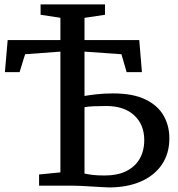

<svg xmlns="http://www.w3.org/2000/svg" viewBox="-20 -822 787 850"><path d="M463.3 7.7Q453.7 7.7 433.8 6.5Q413.8 5.4 389.9 3.9Q366 2.4 343.5 1.2Q320.9 0 305.7 0H153V-49.6L247.4 -58.9V-593.5L91.1 -581.9L66.8 -502.7H1.7L14 -644.6H247.4V-743.3L159.7 -756.6V-802.4H444.9V-756.6L354.1 -743V-644.6H596.5L608.3 -502.7H540.6L517.6 -581.9L354.1 -593.5V-397.2Q371.2 -400.5 406.2 -404.5Q441.3 -408.5 479.7 -408.5Q568.8 -408.5 623.9 -381.7Q679 -354.9 704.4 -309.9Q729.8 -264.9 729.8 -210.2Q729.8 -141.6 696.2 -92.8Q662.6 -43.9 602.6 -18.1Q542.6 7.7 463.3 7.7ZM444.5 -45.1Q499.7 -45.1 538.6 -64.2Q577.5 -83.4 598 -118.5Q618.6 -153.7 618.6 -201.7Q618.6 -270.2 574.2 -311.4Q529.8 -352.7 450 -352.7Q421.7 -352.7 395 -351.6Q368.2 -350.4 354.1 -347.4V-53.6Q369.6 -50.3 389.8 -47.7Q409.9 -45.1 444.5 -45.1Z"/></svg>

Font: Merriweather Light
Style: Regular
Weight: 300
Designer: Eben Sorkin
Foundry: Eben Sorkin
Version: Version 2.100